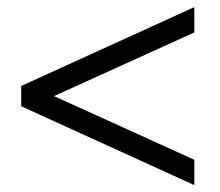

<svg xmlns="http://www.w3.org/2000/svg" viewBox="-20 -654 632 551"><path d="M537.7 -122.7 40.9 -349.1V-407.3L537.7 -633.6V-560.9L135 -378.2L537.7 -195.5Z"/></svg>

Font: Spartan Med
Style: Regular
Weight: 500
Designer: Matt Bailey, Mirko Velimirovic
Foundry: Matt Bailey
Version: Version 1.005